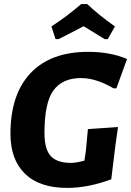

<svg xmlns="http://www.w3.org/2000/svg" viewBox="-20 -907 640 937"><path d="M251 -716 231 -778Q312 -831 376 -887H406Q459 -836 541 -778L506 -716H491Q478 -724 443 -745.5Q408 -767 388 -779Q378 -773 266 -716ZM410 -654Q519 -654 600 -619L548 -476H534Q449 -526 375 -526Q285 -526 241 -466Q197 -406 197 -258Q197 -179 227.5 -145.5Q258 -112 327 -112Q350 -112 392 -123L399 -170L409 -277L556 -287L543 -196L523 -32Q410 10 308 10Q173 10 102 -59Q31 -128 31 -254Q31 -446 129 -550Q227 -654 410 -654Z"/></svg>

Font: Alegreya Sans ExtraBold
Style: Italic
Weight: 800
Italic angle: -7°
Designer: Juan Pablo del Peral
Foundry: Huerta Tipografica
Version: Version 2.007